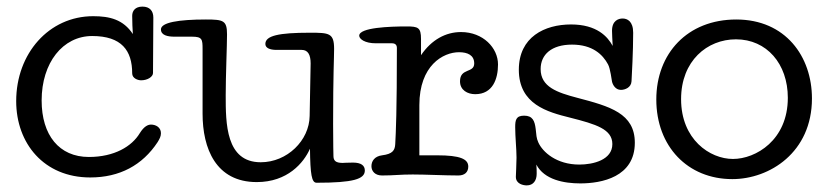

<svg xmlns="http://www.w3.org/2000/svg" viewBox="-20 -531 2506 581"><path d="M382 -428C353 -472 312 -482 262 -482C128 -482 29 -369 29 -225C29 -97 113 6 253 6C342 6 411 -31 457 -101C463 -111 467 -118 467 -128C467 -146 451 -154 437 -154C428 -154 416 -149 403 -128C379 -88 326 -56 249 -56C159 -56 106 -122 106 -227C106 -341 170 -422 259 -422C348 -422 380 -378 380 -309C380 -294 397 -288 407 -288C427 -288 443 -299 443 -310C443 -346 444 -440 444 -478C444 -498 433 -511 411 -511C389 -511 380 -498 380 -483C380 -465 381 -443 382 -428Z M917 -180C916 -106 849 -40 769 -40C663 -40 663 -158 663 -243C663 -302 667 -392 667 -427C667 -469 656 -472 603 -472C520 -472 467 -463 467 -442C467 -424 488 -420 508 -420H561C592 -420 593 -412 593 -382V-187C593 -82 633 20 757 20C850 20 899 -38 918 -81C919 -3 923 22 938 22C1049 22 1084 11 1084 -15C1084 -30 1073 -39 1048 -39C1027 -39 1022 -38 1017 -38C994 -38 989 -46 989 -60C989 -65 988 -90 988 -156C988 -308 991 -355 991 -383C991 -431 976 -432 918 -432C823 -432 783 -423 783 -398C783 -386 796 -380 817 -380H893C912 -380 920 -365 920 -339Z M1487 -336C1487 -386 1442 -434 1375 -434C1329 -434 1286 -411 1254 -364V-413C1254 -448 1245 -451 1210 -451C1161 -451 1067 -448 1067 -423C1067 -413 1084 -400 1117 -400H1166C1176 -400 1181 -395 1181 -386C1181 -195 1178 -131 1176 -95C1175 -76 1168 -65 1136 -61C1113 -58 1104 -43 1104 -28C1104 -13 1115 0 1136 0C1173 0 1190 -3 1229 -3C1267 -3 1327 0 1367 0C1386 0 1397 -10 1397 -27C1397 -50 1372 -61 1303 -61H1249V-213C1249 -333 1321 -373 1369 -373C1395 -373 1415 -364 1415 -339C1415 -309 1372 -326 1372 -285C1372 -258 1395 -246 1418 -246C1471 -246 1487 -292 1487 -336Z M1603 -33C1627 13 1687 24 1736 24C1800 24 1901 5 1901 -99C1901 -188 1826 -209 1727 -235C1666 -251 1616 -268 1616 -322C1616 -366 1649 -396 1711 -396C1773 -396 1804 -366 1820 -336C1827 -323 1831 -288 1832 -284C1834 -275 1842 -259 1859 -259C1871 -259 1890 -266 1891 -285C1892 -302 1896 -375 1896 -432C1896 -467 1878 -475 1864 -475C1852 -475 1832 -469 1832 -438C1832 -431 1833 -409 1834 -392C1819 -420 1786 -457 1708 -457C1628 -457 1550 -419 1550 -320C1550 -215 1637 -192 1705 -175C1784 -155 1833 -140 1833 -95C1833 -47 1775 -33 1733 -33C1664 -33 1622 -71 1609 -100C1603 -113 1603 -123 1601 -141C1598 -165 1592 -181 1566 -181C1541 -181 1539 -167 1539 -146C1539 -117 1543 -80 1543 -54C1543 -36 1541 -2 1541 4C1541 26 1564 30 1574 30C1594 30 1604 15 1604 -5C1604 -13 1604 -23 1603 -33Z M2437 -233C2437 -360 2357 -472 2208 -472C2060 -472 1966 -369 1966 -230C1966 -88 2061 11 2196 11C2309 11 2437 -70 2437 -233ZM2207 -412C2300 -412 2364 -338 2364 -235C2364 -107 2267 -50 2198 -50C2128 -50 2041 -109 2041 -231C2041 -347 2120 -412 2207 -412Z"/></svg>

Font: Life Savers
Style: Bold
Weight: 700
Designer: Pablo Impallari, Rodrigo Fuenzalida, Brenda Gallo
Foundry: Pablo Impallari, Rodrigo Fuenzalida, Brenda Gallo
Version: Version 3.000